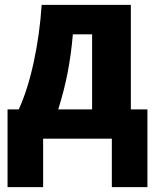

<svg xmlns="http://www.w3.org/2000/svg" viewBox="-20 -569 638 788"><path d="M358 -428V-120H219Q244 -200 258 -273Q272 -346 279 -428ZM517 -549H151Q143 -428 118.5 -314.5Q94 -201 57 -120H11V199H157V0H439V199H585V-120H517Z"/></svg>

Font: Noto Sans Display SemiCondensed Extra
Style: Regular
Weight: 800
Width: 4
Designer: Monotype Design Team
Foundry: Monotype Imaging Inc.
Version: Version 1.900